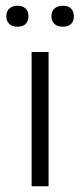

<svg xmlns="http://www.w3.org/2000/svg" viewBox="-20 -648 279 668"><path d="M2 -591Q2 -609 12.5 -618.5Q23 -628 41 -628Q59 -628 69 -618.5Q79 -609 79 -591Q79 -574 69 -564.5Q59 -555 41 -555Q23 -555 12.5 -564.5Q2 -574 2 -591ZM159 -591Q159 -609 169.5 -618.5Q180 -628 199 -628Q217 -628 227 -618.5Q237 -609 237 -591Q237 -574 227 -564.5Q217 -555 199 -555Q180 -555 169.5 -564.5Q159 -574 159 -591ZM90 -467H149V0H90Z"/></svg>

Font: Athiti
Style: Regular
Weight: 400
Designer: CadsonDemak Team
Foundry: CadsonDemak
Version: Version 1.033